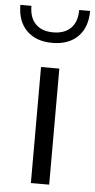

<svg xmlns="http://www.w3.org/2000/svg" viewBox="-84 -799 413 833"><g transform="rotate(5 122.0 -383.0)"><path d="M83.2 -505.4V0H162.9V-505.4ZM274.1 -766.2H226.5Q226.5 -714.7 199.2 -687.2Q171.8 -659.7 122.4 -659.7Q72.9 -659.7 45.8 -687.2Q18.6 -714.7 18.6 -766.2H-29.6Q-29.6 -694.4 11 -654.1Q51.6 -613.9 122.4 -613.9Q193.2 -613.9 233.7 -654.1Q274.1 -694.4 274.1 -766.2Z"/></g></svg>

Font: Estedad-FD VF
Style: Regular
Weight: 100
Designer: Amin Abedi
Version: Version 7.3